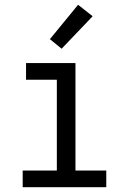

<svg xmlns="http://www.w3.org/2000/svg" viewBox="-20 -784 540 804"><path d="M75 0V-70H218V-450H89V-520H296V-70H425V0ZM238 -580 189 -620 307 -764 368 -716Z"/></svg>

Font: Iosevka Curly Slab
Style: Regular
Weight: 400
Monospace: yes
Designer: Belleve Invis
Foundry: Belleve Invis
Version: Version 22.1.2; ttfautohint (v1.8.4)